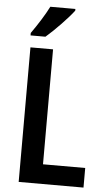

<svg xmlns="http://www.w3.org/2000/svg" viewBox="-62 -976 565 1015"><g transform="rotate(5 221.0 -468.5)"><path d="M296 -928V-937H163C141 -893 106 -838 72 -790V-777H151C197 -816 268 -890 296 -928ZM77 0H421V-104H197V-714H77Z"/></g></svg>

Font: Noto Sans Tamil Condensed SemiBold
Style: Regular
Weight: 600
Width: 3
Designer: Jelle Bosma - Monotype Design Team
Foundry: Monotype Imaging Inc.
Version: Version 2.004